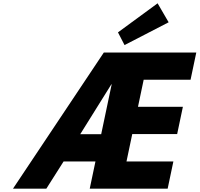

<svg xmlns="http://www.w3.org/2000/svg" viewBox="-20 -1143 1209 1163"><path d="M365.2 -165H558.2L523.5 0H995.5L1030.2 -165H746.2L781.1 -331H1053.1L1087.8 -496H815.8L850.3 -660H1134.3L1169 -825H609L58.5 0H260.5ZM592.9 -330H465.9L654.4 -632H656.4ZM694.6 -947 734.4 -870 1001.5 -1008 934.6 -1123Z"/></svg>

Font: Hussar
Style: BdOblTwo
Weight: 700
Foundry: Cannot Into Space Fonts
Version: Version 2.00